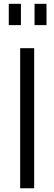

<svg xmlns="http://www.w3.org/2000/svg" viewBox="-20 -1008 291 1028"><path d="M163 0H88V-750H163ZM27 -873.5V-987.5H92V-873.5ZM165 -873.5V-987.5H229V-873.5Z"/></svg>

Font: Mohave
Style: Regular
Weight: 400
Designer: Gumpita Rahayu
Foundry: Tokotype
Version: Version 2.003; ttfautohint (v1.8.3)